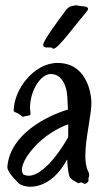

<svg xmlns="http://www.w3.org/2000/svg" viewBox="-20 -671 412 729"><path d="M327 -286C325 -323 307 -432 198 -432C109 -432 32 -331 32 -250C32 -245 45 -244 55 -236C66 -228 65 -226 72 -229C80 -232 97 -230 96 -239C95 -247 94 -255 94 -263C95 -331 136 -390 173 -390C201 -390 222 -370 232 -330C235 -318 237 -290 238 -255C160 -232 18 -162 8 -38C7 -26 19 -7 51 25C59 32 75 38 95 38C135 38 192 15 235 -66C236 -38 240 -7 245 1C249 10 265 18 276 24C282 27 283 16 298 26C306 31 319 17 316 11C313 5 324 -3 315 -20C307 -35 304 -56 304 -79C304 -148 329 -241 327 -286ZM239 -151C212 -100 132 17 72 -7C61 -11 52 -43 101 -102C143 -153 199 -185 239 -199ZM309 -627C326 -647 296 -647 295 -647C293 -647 269 -651 267 -651C264 -651 252 -647 249 -647C244 -647 238 -640 233 -636C206 -600 144 -517 144 -501C144 -485 168 -493 176 -490C179 -489 179 -486 183 -486C201 -486 263 -573 309 -627Z"/></svg>

Font: Oregano
Style: Regular
Weight: 400
Designer: Astigmatic (AOETI)
Foundry: Astigmatic (AOETI)
Version: Version 1.000